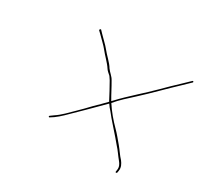

<svg xmlns="http://www.w3.org/2000/svg" viewBox="-91 -595 655 622"><g transform="rotate(30 236.5 -284.0)"><path d="M227.1 -354 235.2 -342C246.8 -322.3 256.4 -303.1 267.7 -282C268.3 -282 268.6 -281.7 268.5 -281C255.7 -267.7 243.1 -255 230.5 -243C216.1 -227.7 203.1 -214.5 191.7 -203.5C172.3 -184.8 156.7 -167.3 136.4 -154L124 -145C120.9 -142.3 124.2 -138.3 127.3 -141L139.6 -149C147.9 -155 156.3 -162.2 165 -170.5C199 -203.3 236.2 -240.5 271.7 -276C276 -269.3 281.3 -262.7 287.5 -256C306 -232 323.8 -214.1 342.8 -191.5L360.1 -171C372 -158.3 381 -143.7 391.7 -131C398 -123.5 403.1 -114.4 401.3 -103L400.2 -96C399.9 -94 400.7 -93 402.7 -93C404.7 -93 405.9 -94 406.2 -96L407.3 -103C409.4 -116.5 403.5 -126.6 396.5 -136C385.4 -147.5 376.2 -162.6 365.3 -175.5L347.6 -196.5C341.7 -203.5 335.6 -210.2 329.3 -216.5C310.8 -235 291.3 -257.9 276.5 -281C293.7 -301.8 314.4 -320.1 335.8 -339.5C372.8 -373.1 409.7 -411.7 445.5 -445L471.4 -470C474.5 -472.7 471.2 -476.7 468.1 -474L442.1 -449C424.9 -433 407.2 -415.8 389 -397.5C354.2 -362.5 311.1 -326.6 278.1 -291C276.4 -289 274.8 -287.3 273.3 -286C261.4 -306.1 251.9 -326 240.6 -345C234.9 -356.2 222.2 -365.2 215.4 -375C206.6 -390.8 185.3 -408.8 174.1 -423.5C165.9 -434.1 148.9 -449.3 138.9 -460L129.4 -470C127.2 -472.7 122.5 -467.6 124.7 -465L134.2 -456C144.2 -445.4 161.3 -430.1 169.4 -419.5C180.8 -404.7 200.7 -386.3 210.3 -371C214.1 -364.9 221.2 -359.4 227.1 -354Z"/></g></svg>

Font: Proton
Style: HlIt
Weight: 500
Version: Version 1.017